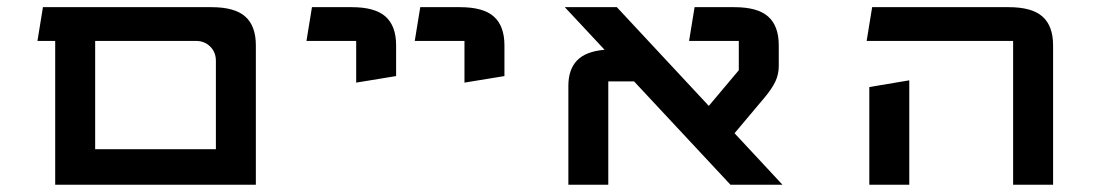

<svg xmlns="http://www.w3.org/2000/svg" viewBox="-20 -508 3048 528"><path d="M83 -395.5 98.1 -488.3H561.5Q625.5 -488.3 654.5 -462.4Q683.6 -436.5 683.6 -383.3V0H131.8V-395.5ZM241.7 -395.5V-97.7H573.7V-340.8Q573.7 -364.3 558.1 -379.9Q542.5 -395.5 518.6 -395.5Z M1069.3 -298.8 959.5 -280.8V-395.5H822.8L837.9 -488.3H947.3Q1011.2 -488.3 1040.3 -462.4Q1069.3 -436.5 1069.3 -383.3Z M1367.2 -298.8 1257.3 -280.8V-395.5H1120.6L1135.7 -488.3H1245.1Q1309.1 -488.3 1338.1 -462.4Q1367.2 -436.5 1367.2 -383.3Z M1533.2 -488.3H1676.3L1929.2 -216.8L2011.7 -314.9V-395.5H1875L1890.1 -488.3H1999.5Q2063.5 -488.3 2092.5 -462.4Q2121.6 -436.5 2121.6 -383.3V-326.7Q2121.6 -303.7 2112.3 -283.9Q2103 -264.2 2082.5 -239.7L2000 -141.6L2131.8 0H1988.8L1723.6 -284.2H1652.8V0H1543V-272Q1543 -316.9 1566.9 -341.8Q1590.8 -366.7 1642.6 -371.1Z M2370.6 -268.6 2480.5 -287.1V0H2370.6ZM2766.1 -395.5H2363.3L2378.4 -488.3H2753.9Q2817.9 -488.3 2846.9 -462.4Q2876 -436.5 2876 -383.3V0H2766.1Z"/></svg>

Font: Squarish Sans CT
Style: Regular
Weight: 400
Version: Version 0.9